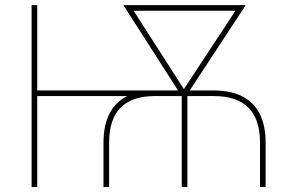

<svg xmlns="http://www.w3.org/2000/svg" viewBox="-20 -748 1172 768"><path d="M394 0V-177.7Q394 -246.1 417.5 -292.5Q440.9 -338.9 486.8 -362.5Q532.7 -386.2 600.1 -386.2H833.5Q902.8 -386.2 949.2 -362.5Q995.6 -338.9 1019 -292.5Q1042.5 -246.1 1042.5 -177.7V0H1020V-177.7Q1020 -271 973.6 -317.4Q927.2 -363.8 833.5 -363.8H600.1Q508.8 -363.8 462.6 -317.6Q416.5 -271.5 416.5 -177.7V0ZM106.4 0V-727.5H128.9V0ZM116.7 -363.8V-386.2H648.9V-363.8ZM707 0V-369.1H729.5V0ZM710 -358.4 473.6 -727.5H500L716.8 -389.6V-358.4ZM714.4 -358.4V-389.6L936.5 -727.5H962.9L720.7 -358.4ZM497.1 -705.1V-727.5H937.5V-705.1Z"/></svg>

Font: Inter 18pt Thin
Style: Regular
Weight: 250
Designer: Rasmus Andersson
Foundry: rsms
Version: Version 4.001;git-66647c0bb